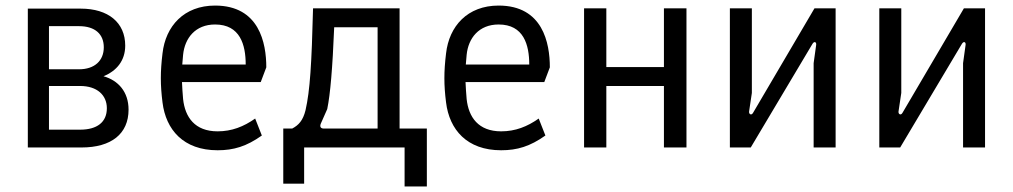

<svg xmlns="http://www.w3.org/2000/svg" viewBox="-20 -530 3640 690"><path d="M80 0H273C380 0 442 -49 442 -136C442 -200 405 -241 352 -256C399 -275 430 -312 430 -366C430 -449 369 -499 270 -499H80ZM268 -64H156V-221H268C329 -221 364 -188 364 -141C364 -91 329 -64 268 -64ZM264 -281H156V-436H264C322 -436 353 -407 353 -360C353 -312 320 -281 264 -281Z M762 10C820 10 866 -4 921 -43L897 -104C856 -75 813 -58 762 -58C680 -58 645 -109 638 -174C636 -195 635 -216 634 -235H917L937 -288C937 -375 912 -510 753 -510C641 -510 575 -436 564 -338C560 -305 558 -277 558 -249C558 -221 560 -194 564 -162C576 -64 639 10 762 10ZM635 -298 638 -333C644 -393 682 -442 753 -442C843 -442 863 -369 863 -298Z M998 130H1073V0H1434V140H1514V-68H1416V-500H1105C1100 -300 1094 -204 1078 -134C1069 -97 1053 -80 1030 -68H998ZM1144 -68C1133 -68 1128 -74 1133 -86L1156 -138C1167 -191 1175 -285 1181 -432H1337V-68Z M1781 10C1839 10 1885 -4 1940 -43L1916 -104C1875 -75 1832 -58 1781 -58C1699 -58 1664 -109 1657 -174C1655 -195 1654 -216 1653 -235H1936L1956 -288C1956 -375 1931 -510 1772 -510C1660 -510 1594 -436 1583 -338C1579 -305 1577 -277 1577 -249C1577 -221 1579 -194 1583 -162C1595 -64 1658 10 1781 10ZM1654 -298 1657 -333C1663 -393 1701 -442 1772 -442C1862 -442 1882 -369 1882 -298Z M2079 0H2159V-221H2366V0H2447V-500H2366V-289H2159V-500H2079Z M2603 0H2678L2899 -371C2906 -384 2915 -379 2913 -368L2904 -303V0H2983V-500H2907L2686 -124C2680 -114 2671 -120 2672 -129L2682 -196V-500H2603Z M3140 0H3215L3436 -371C3443 -384 3452 -379 3450 -368L3441 -303V0H3520V-500H3444L3223 -124C3217 -114 3208 -120 3209 -129L3219 -196V-500H3140Z"/></svg>

Font: Finlandica
Style: Regular
Weight: 400
Designer: Niklas Ekholm, Juho Hiilivirta, Jaakko Suomalainen
Foundry: Helsinki Type Studio
Version: Version 2.000;Glyphs 3.2 (3202)